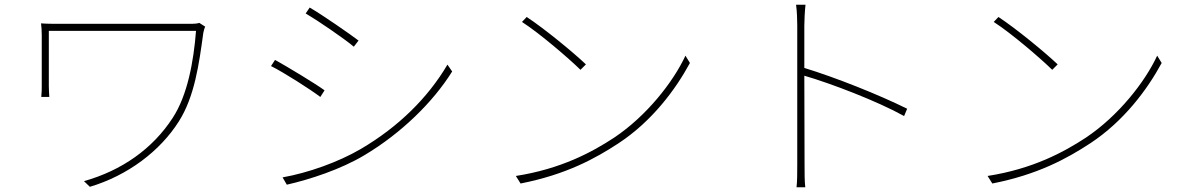

<svg xmlns="http://www.w3.org/2000/svg" viewBox="-20 -777 5040 814"><path d="M850 -664 825 -680C817 -677 803 -676 794 -676C752 -676 272 -676 245 -676C205 -676 176 -676 154 -678C156 -661 157 -647 157 -628C157 -590 157 -435 157 -412C157 -401 157 -384 155 -366H189C188 -384 187 -398 187 -412C187 -435 187 -619 187 -646C259 -646 761 -646 811 -646C801 -517 775 -373 712 -277C627 -146 496 -54 336 -9L361 15C522 -33 659 -137 738 -262C805 -367 824 -506 842 -638C843 -644 847 -659 850 -664Z M1293 -745 1276 -720C1327 -690 1440 -613 1480 -579L1500 -605C1465 -632 1345 -715 1293 -745ZM1178 -25 1196 6C1293 -16 1425 -59 1525 -119C1681 -212 1816 -344 1897 -474L1877 -503C1795 -364 1671 -240 1509 -145C1415 -90 1286 -44 1178 -25ZM1146 -523 1129 -497C1183 -470 1296 -398 1338 -366L1356 -394C1321 -420 1197 -495 1146 -523Z M2213 -705 2193 -684C2269 -635 2392 -529 2441 -481L2464 -504C2412 -554 2285 -658 2213 -705ZM2167 -31 2187 1C2380 -37 2504 -105 2603 -170C2744 -263 2844 -397 2905 -510L2886 -541C2834 -429 2721 -285 2583 -193C2490 -132 2359 -61 2167 -31Z M3360 -81C3360 -46 3360 -8 3357 17H3394C3391 -8 3391 -46 3391 -81L3390 -456C3501 -424 3700 -348 3813 -285L3826 -316C3705 -376 3521 -449 3390 -489V-669C3390 -688 3392 -731 3395 -757H3355C3359 -730 3360 -690 3360 -669C3360 -586 3360 -116 3360 -81Z M4213 -705 4193 -684C4269 -635 4392 -529 4441 -481L4464 -504C4412 -554 4285 -658 4213 -705ZM4167 -31 4187 1C4380 -37 4504 -105 4603 -170C4744 -263 4844 -397 4905 -510L4886 -541C4834 -429 4721 -285 4583 -193C4490 -132 4359 -61 4167 -31Z"/></svg>

Font: Harano Aji Gothic KR ExtraLight
Style: Regular
Weight: 250
Foundry: Masamichi Hosoda
Version: HaranoAjiGothicKR-ExtraLight version 20220220;ttx 4.29.1